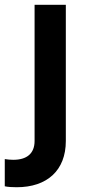

<svg xmlns="http://www.w3.org/2000/svg" viewBox="-84 -564 356 805"><path d="M-14 221C113 221 192 151 192 27V-544H61V27C61 80 28 106 -28 106C-40 106 -52 105 -64 103V217C-52 220 -31 221 -14 221Z"/></svg>

Font: Plus Jakarta Sans
Style: Bold
Weight: 700
Designer: Gumpita Rahayu
Foundry: Tokotype
Version: Version 2.071;gftools[0.9.30]